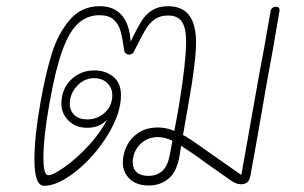

<svg xmlns="http://www.w3.org/2000/svg" viewBox="-20 -594 979 619"><path d="M881 -558Q879 -547 859 -430Q839 -321 840 -326Q807 -134 788 -31Q785 -12 777 -6Q769 0 758 0Q741 0 726 -11L642 -70L616 -89Q574 -118 564 -124L559 -93Q551 -42 524.5 -19Q498 4 459 4Q420 4 398 -17.5Q376 -39 376 -70Q376 -97 388.5 -123Q401 -149 426.5 -166Q452 -183 490 -183Q515 -183 542 -172Q554 -234 558 -260Q580 -396 580 -460Q580 -504 566.5 -524Q553 -544 522 -544Q497 -544 480 -532.5Q463 -521 451.5 -502.5Q440 -484 423 -450L412 -428Q407 -418 397 -418Q391 -418 386.5 -421Q382 -424 381 -429Q375 -471 368.5 -494Q362 -517 346 -531Q330 -545 301 -545Q262 -545 233 -519.5Q204 -494 181.5 -432.5Q159 -371 140 -264Q120 -154 120 -84Q120 -29 136 -29Q151 -29 189 -56Q227 -83 265.5 -124.5Q304 -166 325 -208Q301 -182 261 -182Q224 -182 201 -205Q178 -228 178 -259Q178 -307 209 -337Q240 -367 284 -367Q320 -367 345 -347Q370 -327 370 -287Q370 -229 328 -160Q286 -91 226.5 -43Q167 5 122 5Q91 5 91 -80Q91 -153 110 -261Q126 -352 146 -418Q166 -484 204 -529Q242 -574 301 -574Q348 -574 373 -544.5Q398 -515 401 -460Q422 -503 435.5 -525Q449 -547 470 -560.5Q491 -574 522 -574Q612 -574 612 -458Q612 -395 588 -262L570 -159Q592 -147 631 -119L652 -104L758 -30Q759 -33 764 -64L772 -108L812 -334L832 -442Q836 -467 841.5 -496Q847 -525 852 -556Q854 -572 870 -572Q883 -572 881 -558ZM342 -287Q342 -311 325.5 -326.5Q309 -342 284 -342Q251 -342 228 -316.5Q205 -291 205 -260Q205 -237 220 -223Q235 -209 261 -209Q294 -209 318 -231Q342 -253 342 -287ZM536 -140Q512 -152 490 -152Q454 -152 431 -128Q408 -104 408 -70Q408 -50 421 -38.5Q434 -27 458 -27Q515 -27 527 -93Z"/></svg>

Font: Mali ExtraLight
Style: Italic
Weight: 275
Italic angle: -10°
Version: Version 1.000; ttfautohint (v1.6)